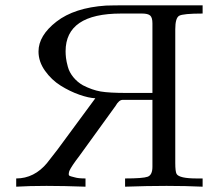

<svg xmlns="http://www.w3.org/2000/svg" viewBox="-20 -704 817 723"><path d="M721 -32Q722 -32 724 -32Q726 -32 730.5 -32Q735 -32 743 -32V-1Q680 -4 607 -4Q534 -4 451 -1V-32Q518 -32 536 -38.5Q554 -45 554 -76V-328H442Q428 -328 415 -305L279 -117Q249 -78 241 -60Q237 -46 240.5 -43Q244 -40 262 -36Q275 -32 302 -32V-1Q220 -4 155 -4Q90 -4 41 -1V-32Q109 -32 158 -91Q157 -90 157 -90Q157 -90 196 -140L339 -334Q314 -335 278.5 -347.5Q243 -360 208.5 -381.5Q174 -403 149.5 -437.5Q125 -472 125 -510Q125 -570 192.5 -622.5Q260 -675 379 -683Q396 -684 484 -684H743V-653Q669 -653 654.5 -644.5Q640 -636 640 -594V-90Q640 -58 645 -49Q655 -32 721 -32ZM554 -616Q554 -638 545.5 -645.5Q537 -653 515 -653H436Q227 -653 227 -511Q227 -499 228.5 -486Q230 -473 235.5 -452.5Q241 -432 256 -413.5Q271 -395 292 -383Q327 -365 359 -359.5Q391 -354 458 -354H554Z"/></svg>

Font: cwTeXMing
Style: Medium
Weight: 500
Version: Version 1.17